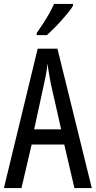

<svg xmlns="http://www.w3.org/2000/svg" viewBox="-20 -963 490 983"><path d="M361 0 309 -223H142L90 0H0L173 -714H274L450 0ZM240 -535Q237 -554 233.5 -571.5Q230 -589 227.5 -606Q225 -623 223 -638Q222 -623 219.5 -606Q217 -589 213.5 -571.5Q210 -554 206 -536L155 -301H293ZM354 -934Q345 -918 328.5 -898Q312 -878 293 -856.5Q274 -835 254.5 -816Q235 -797 220 -783H168V-794Q187 -821 203.5 -846.5Q220 -872 233.5 -896.5Q247 -921 257 -943H354Z"/></svg>

Font: Noto Sans Thai ExtraCondensed
Style: Regular
Weight: 400
Width: 2
Designer: Monotype Design Team
Foundry: Monotype Imaging Inc.
Version: Version 2.002